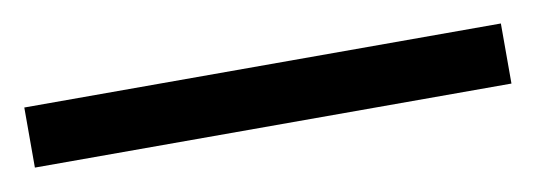

<svg xmlns="http://www.w3.org/2000/svg" viewBox="-30 20 518 186"><g transform="rotate(-10 229.5 112.5)"><path d="M463.9 83V142.1H-4.9V83Z"/></g></svg>

Font: Sitara
Style: Bold Italic
Weight: 700
Italic angle: -11°
Designer: Neelakash Kshetrimayum
Foundry: Neelakash Kshetrimayum
Version: Version 1.000;PS Version 1.000;PS 1.0;hotconv 1.;hotconv 1.0